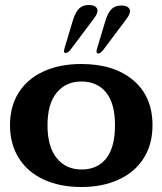

<svg xmlns="http://www.w3.org/2000/svg" viewBox="-20 -738 650 768"><path d="M20 -237Q20 -313 55 -368Q90 -423 154.5 -452.5Q219 -482 305 -482Q436 -482 513 -417Q590 -352 590 -237Q590 -161 555 -105.5Q520 -50 455.5 -20Q391 10 305 10Q219 10 154.5 -20Q90 -50 55 -106Q20 -162 20 -237ZM306 -60Q370 -60 405 -104.5Q440 -149 440 -237Q440 -324 404.5 -368Q369 -412 305 -412Q244 -412 207 -367.5Q170 -323 170 -237Q170 -151 207 -105.5Q244 -60 306 -60ZM366 -533 368 -543 402 -656Q412 -688 426.5 -702Q441 -716 465 -716Q481 -716 490.5 -710Q500 -704 500 -693Q500 -682 488 -665L395 -541Q383 -524 372 -524Q366 -524 366 -533ZM236 -535 238 -545 272 -658Q282 -690 296.5 -704Q311 -718 335 -718Q351 -718 360.5 -712Q370 -706 370 -695Q370 -684 358 -667L265 -543Q253 -526 242 -526Q236 -526 236 -535Z"/></svg>

Font: Raigarh
Style: Bold
Weight: 700
Designer: jaikishan Patel
Foundry: MagicType
Version: Version 1.000